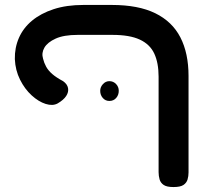

<svg xmlns="http://www.w3.org/2000/svg" viewBox="-20 -607 822 776"><path d="M681 149Q654 149 641.5 140.5Q629 132 625 118Q621 104 621 89V-297Q621 -353 603.5 -390.5Q586 -428 545 -447Q504 -466 435 -466H294Q238 -466 205 -451Q172 -436 159.5 -414.5Q147 -393 154 -370Q158 -353 166.5 -337.5Q175 -322 191 -308Q207 -294 235 -279Q252 -267 255 -251Q258 -235 247.5 -219Q237 -203 213 -189Q193 -178 164.5 -187Q136 -196 108 -221.5Q80 -247 61 -285Q42 -323 40 -368Q39 -414 56.5 -454Q74 -494 109.5 -523.5Q145 -553 197 -570Q249 -587 317 -587H432Q539 -587 607.5 -553.5Q676 -520 709 -456Q742 -392 742 -300V90Q742 105 738 118.5Q734 132 721.5 140.5Q709 149 681 149ZM422 -199Q406 -199 395.5 -211Q385 -223 385 -240Q385 -255 396 -267Q407 -279 422 -279Q438 -279 449 -267.5Q460 -256 460 -240Q460 -223 449.5 -211Q439 -199 422 -199Z"/></svg>

Font: Fredoka Expanded Medium
Style: Regular
Weight: 500
Width: 7
Designer: Ben Nathan
Foundry: Milena B. Brandão, Ben Nathan
Version: Version 2.001